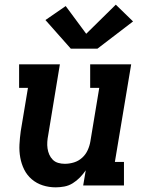

<svg xmlns="http://www.w3.org/2000/svg" viewBox="-20 -796 640 824"><path d="M219 8Q190 8 163.5 -0.5Q137 -9 116.5 -26.5Q96 -44 84 -68Q72 -92 67 -119.5Q62 -147 63.5 -175.5Q65 -204 69 -233L100 -419H62V-520H237L187 -217Q184 -202 183 -187.5Q182 -173 184 -159Q186 -145 191.5 -132.5Q197 -120 206.5 -110.5Q216 -101 229.5 -97Q243 -93 258 -93Q278 -93 297.5 -99Q317 -105 332.5 -119Q348 -133 356.5 -152Q365 -171 368 -190L406 -419H367V-520H543L473 -101H512V0H337L348 -65Q337 -49 323 -34.5Q309 -20 292 -9.5Q275 1 256 4.5Q237 8 219 8ZM284 -587 175 -710 262 -770 350 -651 477 -776 551 -704 398 -587Z"/></svg>

Font: Iosevka Etoile Oblique
Style: Bold
Weight: 700
Italic angle: -9°
Designer: Belleve Invis
Foundry: Belleve Invis
Version: Version 15.5.2; ttfautohint (v1.8.4)